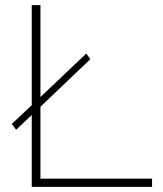

<svg xmlns="http://www.w3.org/2000/svg" viewBox="-20 -730 637 750"><path d="M574 0H104V-281L43 -223L26 -246L104 -319V-710H138V-351L317 -521L333 -499L138 -313V-32H574Z"/></svg>

Font: Raleway
Style: ExtraLight
Weight: 200
Designer: Matt McInerney, Pablo Impallari, Rodrigo Fuenzalida
Foundry: Matt McInerney, Pablo Impallari, Rodrigo Fuenzalida
Version: Version 2.001